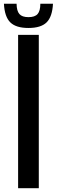

<svg xmlns="http://www.w3.org/2000/svg" viewBox="-48 -982 296 1002"><path d="M46.5 0V-800H154.5V0ZM100.5 -836Q35.5 -836 5.8 -865.2Q-24 -894.5 -27.5 -962.5H38.5Q39 -925 53.2 -908.8Q67.5 -892.5 100.5 -892.5Q134 -892.5 148.2 -908.8Q162.5 -925 162.5 -962.5H228.5Q225 -894.5 195.2 -865.2Q165.5 -836 100.5 -836Z"/></svg>

Font: Big Shoulders Stencil Display Thin
Style: Bold
Weight: 700
Version: Version 2.001